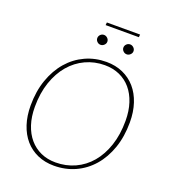

<svg xmlns="http://www.w3.org/2000/svg" viewBox="-166 -1064 1064 1193"><g transform="rotate(20 366.0 -467.5)"><path d="M680.5 -407.5Q680.5 -313 653.8 -236.5Q627 -160 579.8 -105.8Q532.5 -51.5 468 -22.2Q403.5 7 328 7Q268 7 219.2 -14.5Q170.5 -36 136.2 -75.5Q102 -115 83.5 -171Q65 -227 65 -295.5Q65 -390 92 -466.5Q119 -543 166.2 -597.5Q213.5 -652 277.8 -681.5Q342 -711 416.5 -711Q477 -711 525.8 -689.2Q574.5 -667.5 609 -627.8Q643.5 -588 662 -532Q680.5 -476 680.5 -407.5ZM652 -407Q652 -472 635 -524Q618 -576 587 -612.5Q556 -649 512 -668.8Q468 -688.5 413.5 -688.5Q346 -688.5 287.2 -661.2Q228.5 -634 185.2 -583.2Q142 -532.5 117.2 -460Q92.5 -387.5 92.5 -297Q92.5 -232 109.5 -180Q126.5 -128 157.8 -91.5Q189 -55 232.8 -35.2Q276.5 -15.5 330.5 -15.5Q399.5 -15.5 458.5 -42.5Q517.5 -69.5 560.5 -120.2Q603.5 -171 627.8 -243.5Q652 -316 652 -407ZM334 -942H553.5L552 -924H332ZM377.5 -830.5Q377.5 -817.5 367.2 -807.8Q357 -798 344 -798Q330.5 -798 320.8 -807.8Q311 -817.5 311 -830.5Q311 -844 320.8 -853.8Q330.5 -863.5 344 -863.5Q357 -863.5 367.2 -853.8Q377.5 -844 377.5 -830.5ZM550.5 -830.5Q550.5 -817.5 540.2 -807.8Q530 -798 517 -798Q503.5 -798 493.5 -807.8Q483.5 -817.5 483.5 -830.5Q483.5 -844 493.5 -853.8Q503.5 -863.5 517 -863.5Q530 -863.5 540.2 -853.8Q550.5 -844 550.5 -830.5Z"/></g></svg>

Font: Lato ExtraLight
Style: Italic
Weight: 275
Italic angle: -7°
Designer: Lukasz Dziedzic with Adam Twardoch and Botio Nikoltchev
Foundry: tyPoland Lukasz Dziedzic
Version: Version 2.015; 2015-08-06; http://www.latofonts.com/